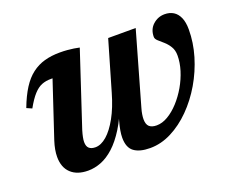

<svg xmlns="http://www.w3.org/2000/svg" viewBox="-83 -594 906 744"><g transform="rotate(-20 369.5 -222.0)"><path d="M415 -444.5H528.5L443.5 -146.5Q439.5 -133 437.8 -121.8Q436 -110.5 436 -102Q436 -80.5 446.2 -71.2Q456.5 -62 476.5 -62Q499.5 -62 523.2 -76Q547 -90 568.8 -113.8Q590.5 -137.5 607.8 -167.2Q625 -197 634.8 -228.5Q644.5 -260 644.5 -289.5Q644.5 -311 635.2 -326Q626 -341 613.8 -351.8Q601.5 -362.5 592 -371Q582.5 -379.5 582.5 -388Q582.5 -419 603.2 -437.8Q624 -456.5 651.5 -456.5Q672.5 -456.5 687.8 -447Q703 -437.5 711.5 -418.2Q720 -399 720 -369Q720 -315 703.8 -260.5Q687.5 -206 658.8 -157Q630 -108 592.2 -70Q554.5 -32 511.2 -10Q468 12 423 12Q380 12 357 -4.8Q334 -21.5 334 -62.5Q334 -75.5 336.8 -92Q339.5 -108.5 345 -128L365.5 -198.5L372.5 -196Q351 -137 326 -97Q301 -57 274.5 -33Q248 -9 221 1.5Q194 12 167.5 12Q122 12 96.8 -11.8Q71.5 -35.5 71.5 -79Q71.5 -107.5 83 -143L159 -371.5Q157 -371.5 155.2 -371.5Q153.5 -371.5 151.5 -371.5Q131 -371.5 114 -364.8Q97 -358 80.8 -340.2Q64.5 -322.5 45.5 -288.5L24 -298Q41 -343 60.5 -373.5Q80 -404 103.8 -422Q127.5 -440 156 -448Q184.5 -456 219 -456Q236 -456 250 -454.8Q264 -453.5 276.2 -451.8Q288.5 -450 299 -447.5L198.5 -143.5Q194 -128.5 191.8 -117.2Q189.5 -106 189.5 -97.5Q189.5 -79.5 198.5 -71.5Q207.5 -63.5 224.5 -63.5Q247.5 -63.5 271.5 -84.2Q295.5 -105 317.5 -144.8Q339.5 -184.5 355.5 -240.5Z"/></g></svg>

Font: Newsreader 16pt 16pt SemiBold
Style: Italic
Weight: 600
Italic angle: -17°
Version: Version 1.003